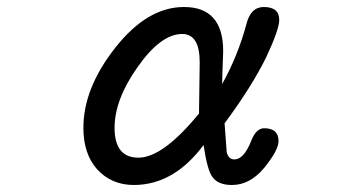

<svg xmlns="http://www.w3.org/2000/svg" viewBox="-20 -507 1040 548"><path d="M257 -24Q218 -68 218 -142Q218 -256 310 -372Q401 -487 505 -487Q617 -487 617 -361L615 -307L614 -267Q659 -348 683 -437Q695 -487 733 -487Q777 -487 777 -450Q777 -423 739 -342Q698 -259 621 -155L627 -73Q632 -52 649 -52Q676 -52 697 -105Q711 -141 734 -141Q775 -141 775 -104Q775 -79 735 -29Q694 21 642 21Q603 21 587 -1Q572 -19 561 -93Q476 21 362 21Q298 21 257 -24ZM375 -57Q445 -57 548 -183L550 -329Q550 -410 500 -410Q439 -410 373 -316Q307 -223 307 -142Q307 -57 375 -57Z"/></svg>

Font: 寒蝉全圆体
Style: Regular
Weight: 400
Designer: Warren2060
      Designed by Motoya company      

      [Varela Round]
      Joe Prince(Latin component); Avraham Cornf
Foundry: ChillType
Version: Version 3.200